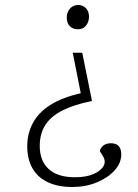

<svg xmlns="http://www.w3.org/2000/svg" viewBox="-20 -537 551 768"><path d="M348 -133Q278 -119 231.5 -96Q185 -73 162 -38Q139 -3 139 47Q139 106 174.5 139Q210 172 280 172Q325 172 354.5 159Q384 146 394.5 126.5Q405 107 390 85L379 67Q382 54 393.5 45Q405 36 424 36Q444 36 454.5 47Q465 58 465 81Q465 115 438.5 144.5Q412 174 367.5 192.5Q323 211 269 211Q212 211 171.5 192Q131 173 110 136.5Q89 100 89 48Q89 -3 111.5 -45Q134 -87 181 -117Q228 -147 303 -164L271 -326H309ZM336 -470Q336 -449 324 -434.5Q312 -420 292 -420Q271 -420 259 -432.5Q247 -445 247 -467Q247 -480 252.5 -491.5Q258 -503 268.5 -510Q279 -517 293 -517Q311 -517 323.5 -504.5Q336 -492 336 -470Z"/></svg>

Font: Literata 18pt ExtraLight
Style: Italic
Weight: 250
Italic angle: -2°
Designer: Latin by Veronika Burian and Jose Scaglione. Greek by Irene Vlachou. Cyrillic by Vera Evstafieva
Foundry: TypeTogether
Version: Version 3.103;gftools[0.9.29]